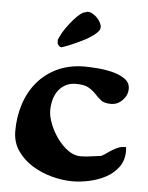

<svg xmlns="http://www.w3.org/2000/svg" viewBox="-48 -656 542 704"><g transform="rotate(5 223.0 -304.0)"><path d="M254 -415Q270 -415 298 -413Q326 -411 353.5 -404.5Q381 -398 401 -384.5Q421 -371 421 -348Q421 -324 403 -305.5Q385 -287 361 -287Q336 -287 324 -296.5Q312 -306 301 -318Q290 -330 274 -339.5Q258 -349 227 -349Q205 -349 188.5 -340Q172 -331 161.5 -316.5Q151 -302 146 -283Q141 -264 141 -244Q141 -223 151.5 -195.5Q162 -168 179.5 -143.5Q197 -119 219.5 -102.5Q242 -86 266 -86Q286 -86 304.5 -89Q323 -92 342 -94Q352 -99 361.5 -106Q371 -113 381 -119Q391 -125 402 -129.5Q413 -134 425 -134H430L431 -121Q431 -85 413 -60.5Q395 -36 367 -21Q339 -6 306.5 1Q274 8 244 8Q208 8 168.5 -2.5Q129 -13 96 -33.5Q63 -54 41.5 -85Q20 -116 20 -158Q20 -211 35.5 -258Q51 -305 81 -340Q111 -375 154.5 -395Q198 -415 254 -415ZM247 -616Q256 -616 265.5 -610.5Q275 -605 282.5 -597Q290 -589 294.5 -580Q299 -571 299 -564Q299 -554 289 -544Q279 -534 264 -524.5Q249 -515 231 -506.5Q213 -498 198 -491.5Q183 -485 172.5 -481.5Q162 -478 162 -478Q157 -478 153 -482Q149 -486 147 -490L146 -504Q156 -528 170 -548Q184 -568 197 -582.5Q210 -597 220.5 -605Q231 -613 236 -613Q239 -613 241.5 -614.5Q244 -616 247 -616Z"/></g></svg>

Font: CAT Altenglisch
Style: Regular
Weight: 400
Designer: Peter Wiegel
Foundry: Peter Wiegel, CAT Fonts
Version: Version 1.000